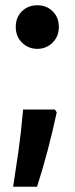

<svg xmlns="http://www.w3.org/2000/svg" viewBox="-20 -560 284 731"><path d="M40 -457Q40 -494 63.5 -517Q87 -540 122 -540Q157 -540 180.5 -517Q204 -494 204 -457Q204 -421 180 -397.5Q156 -374 122 -374Q88 -374 64 -397.5Q40 -421 40 -457ZM189 -143 196 -132Q163 21 121 151H30Q40 88 50 17.5Q60 -53 68 -143Z"/></svg>

Font: CMG Sans SemiBold
Style: Regular
Weight: 600
Designer: Julieta Ulanovsky
Foundry: Julieta Ulanovsky
Version: Version 7.200